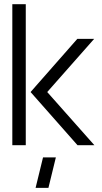

<svg xmlns="http://www.w3.org/2000/svg" viewBox="-20 -707 499 935"><path d="M153.3 208 189.5 59.6H252L215.8 208ZM40 0V-686.5H105.5V0ZM128.9 -258.8 356.4 -517.6H438.5L210 -258.8L439.5 0H357.4Z"/></svg>

Font: Post No Bills Jaffna Medium
Style: Regular
Weight: 500
Designer: Kosala Senevirathne, Siva Puranthara, Lasantha Premarathna, Tharique Azeez
Foundry: Mooniak
Version: Version 1.220 ; ttfautohint (v1.6)